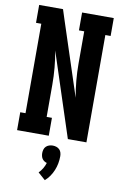

<svg xmlns="http://www.w3.org/2000/svg" viewBox="-106 -794 711 1110"><g transform="rotate(10 250.0 -239.0)"><path d="M31 0V-105H62V-630H31V-735H171L191 -673L332 -243Q323 -292 318.5 -341.5Q314 -391 314 -441V-630H283V-735H469V-630H438V0H329L168 -492Q177 -443 181.5 -393.5Q186 -344 186 -294V-105H217V0ZM239 257 196 219Q209 206 218.5 190Q228 174 233 157Q225 155 217.5 150Q210 145 205.5 138Q201 131 199 122.5Q197 114 197 105Q197 95 200 84.5Q203 74 210.5 66.5Q218 59 228.5 55.5Q239 52 250 52Q261 52 271.5 55.5Q282 59 289.5 66.5Q297 74 300 84.5Q303 95 303 105Q303 127 299 148Q295 169 287 188.5Q279 208 267 225.5Q255 243 239 257Z"/></g></svg>

Font: Iosevka Curly Slab Extrabold
Style: Regular
Weight: 800
Monospace: yes
Designer: Belleve Invis
Foundry: Belleve Invis
Version: Version 22.1.2; ttfautohint (v1.8.4)